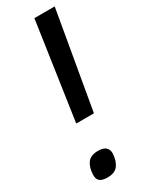

<svg xmlns="http://www.w3.org/2000/svg" viewBox="-197 -777 633 818"><g transform="rotate(-30 119.0 -368.0)"><path d="M68 -262 138 -740H238L155 -262ZM21 -37Q22 -72 37.5 -93.5Q53 -115 90 -115Q139 -115 139 -74Q137 -39 121.5 -17.5Q106 4 69 4Q43 4 31.5 -6Q20 -16 21 -37Z"/></g></svg>

Font: Georama Medium
Style: Italic
Weight: 500
Italic angle: -9°
Designer: Jean-Baptiste Levee
Foundry: Production Type
Version: Version 1.000